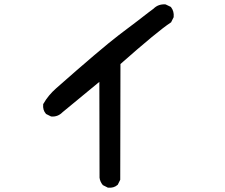

<svg xmlns="http://www.w3.org/2000/svg" viewBox="-20 -780 1040 888"><path d="M477.1 86.9 457.5 77.1 455.6 76.2 454.6 74.7Q442.9 60.5 440.4 42V41.5V41L439.5 -401.4L269.5 -261.2Q247.6 -238.8 217.8 -241.2H216.3L214.4 -242.2L194.8 -252L192.9 -252.9L191.9 -254.4Q177.2 -271 179.7 -296.9V-298.8L181.2 -300.8Q203.1 -339.4 239.7 -371.6Q447.8 -555.2 528.3 -616.7Q539.6 -625.5 551 -634Q562.5 -642.6 574 -651.4Q585.4 -660.2 597.2 -668.9Q608.9 -677.7 620.4 -686.5Q631.8 -695.3 643.3 -704.3Q654.8 -713.4 666.5 -722.2Q678.2 -731 689.9 -739.7Q701.2 -751 714.8 -755.9Q728.5 -760.7 743.7 -759.8H745.6L747.6 -758.8L768.1 -749L770 -748L771.5 -746.1Q785.6 -727.5 783.2 -702.1V-700.2L782.2 -698.7L772.5 -679.2L771.5 -676.8L769 -675.3Q708.5 -635.3 537.1 -483.9L536.1 48.8V51.3L535.2 53.2L525.4 72.8L524.4 74.7L522.9 75.7Q506.3 90.3 480.5 87.9H478.5Z"/></svg>

Font: NaikaiFont
Style: Bold
Weight: 700
Version: Version 1.89